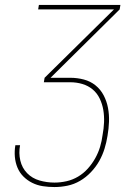

<svg xmlns="http://www.w3.org/2000/svg" viewBox="-20 -755 540 775"><path d="M200 0Q176 0 153 -3.5Q130 -7 110 -17Q90 -27 74.5 -42.5Q59 -58 50.5 -78.5Q42 -99 40 -122Q38 -145 42 -169H61Q55 -137 62 -107Q69 -77 89.5 -56Q110 -35 139.5 -26.5Q169 -18 200 -18Q224 -18 248.5 -23.5Q273 -29 295 -42Q317 -55 334.5 -74.5Q352 -94 364.5 -116.5Q377 -139 384 -162.5Q391 -186 394 -210Q399 -236 400 -261.5Q401 -287 397 -311Q393 -335 382.5 -357Q372 -379 354 -394Q336 -409 312.5 -416Q289 -423 263 -423H157L160 -441L440 -717H134L137 -735H466L463 -717L184 -441H264Q292 -441 318.5 -434Q345 -427 365.5 -410.5Q386 -394 398.5 -370Q411 -346 416 -319Q421 -292 420 -264Q419 -236 414 -207Q410 -181 402 -155Q394 -129 380.5 -105Q367 -81 347 -60Q327 -39 303 -25Q279 -11 252.5 -5.5Q226 0 200 0Z"/></svg>

Font: Iosevka SS18 Thin
Style: Italic
Weight: 100
Italic angle: -9°
Monospace: yes
Designer: Belleve Invis
Foundry: Belleve Invis
Version: Version 25.1.1; ttfautohint (v1.8.4)